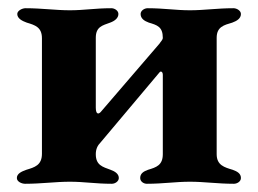

<svg xmlns="http://www.w3.org/2000/svg" viewBox="-20 -444 627 467"><path d="M41 3C81 3 115 -2 150 -2C185 -2 212 3 252 3C260 3 269 -3 269 -11C269 -21 260 -27 249 -31C230 -38 213 -42 213 -69C213 -81 217 -90 225 -98L368 -268C369 -269 370 -270 371 -270C374 -270 376 -267 376 -262V-69C376 -42 360 -37 340 -31C329 -27 321 -22 321 -11C321 -2 330 3 337 3C377 3 407 -2 442 -2C477 -2 509 3 549 3C556 3 566 -2 566 -11C566 -22 557 -27 546 -31C526 -37 507 -42 507 -69V-352C507 -379 525 -383 545 -389C556 -393 566 -399 566 -410C566 -418 556 -424 548 -424C508 -424 477 -419 442 -419C407 -419 379 -424 339 -424C331 -424 322 -418 322 -410C322 -399 331 -393 342 -389C362 -383 376 -379 376 -352C376 -347 371 -343 368 -338L227 -174C224 -170 221 -168 219 -168C215 -168 213 -173 213 -182V-352C213 -379 229 -382 248 -389C259 -393 268 -400 268 -410C268 -418 259 -424 251 -424C211 -424 185 -419 150 -419C115 -419 82 -424 42 -424C34 -424 22 -418 22 -410C22 -399 34 -393 45 -389C65 -383 82 -378 82 -351V-70C82 -42 64 -37 44 -31C33 -27 21 -22 21 -11C21 -2 33 3 41 3Z"/></svg>

Font: EB Garamond
Style: Bold
Weight: 700
Designer: Georg Duffner and Octavio Pardo
Foundry: Georg Duffner
Version: Version 1.000;PS 001.000;hotconv 1.0.88;makeotf.lib2.5.64775